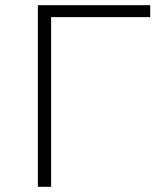

<svg xmlns="http://www.w3.org/2000/svg" viewBox="-20 -720 608 740"><path d="M559 -654H177V0H126V-700H559Z"/></svg>

Font: Montserrat Atlas Light
Style: Regular
Weight: 300
Designer: Julieta Ulanovsky
Foundry: Julieta Ulanovsky
Version: Version 7.200